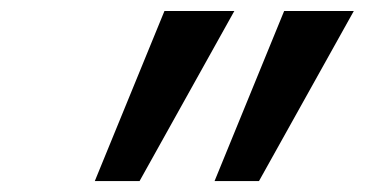

<svg xmlns="http://www.w3.org/2000/svg" viewBox="-20 -833 665 350"><path d="M407.2 -813 234.4 -502.9H152.8L279.8 -813ZM625 -813 452.1 -502.9H371.1L498 -813Z"/></svg>

Font: Arimo SemiBold
Style: Italic
Weight: 600
Italic angle: -12°
Version: Version 1.33